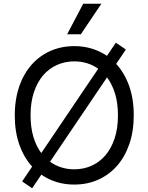

<svg xmlns="http://www.w3.org/2000/svg" viewBox="-20 -986 801 1036"><path d="M99.4 -7.1 153.4 -87Q109 -136 84.3 -205.6Q59.7 -275.2 59.7 -363.6Q59.7 -421.2 70.5 -471.2Q81.3 -521.3 101.6 -562.9Q121.8 -604.4 150.4 -636.7Q179 -669 214.7 -691.4Q250.4 -713.8 292.3 -725.5Q334.2 -737.2 380.7 -737.2Q431.1 -737.2 475.3 -723.7Q519.5 -710.2 557.2 -684.7L605.1 -755.7L659.1 -718.8L606.9 -641.3Q651.6 -592.7 676.7 -522.7Q701.7 -452.8 701.7 -363.6Q701.7 -277.3 677.7 -208.3Q653.8 -139.2 611 -90.7Q568.2 -42.3 509.4 -16.2Q450.6 9.9 380.7 9.9Q329.9 9.9 285.3 -3.7Q240.8 -17.4 203.1 -43.7L153.4 29.8ZM616.5 -363.6Q616.5 -429.7 600.9 -480.6Q585.2 -531.6 557.5 -568.5L250 -113.3Q278.1 -93 311.1 -82.7Q344.1 -72.4 380.7 -72.4Q430.4 -72.4 473.4 -91.4Q516.3 -110.4 548.1 -147.2Q579.9 -183.9 598.2 -238.5Q616.5 -293 616.5 -363.6ZM509.9 -615.1Q482.2 -634.9 449.6 -644.9Q416.9 -654.8 380.7 -654.8Q331.3 -654.8 288.2 -635.8Q245 -616.8 213.2 -580.1Q181.5 -543.3 163.2 -489Q144.9 -434.7 144.9 -363.6Q144.9 -298.3 160.2 -247.5Q175.4 -196.7 202.8 -160.2ZM429 -965.9H527L416.2 -801.1H342.3Z"/></svg>

Font: Fast_Sans-Dotted
Style: Regular
Weight: 400
Version: Version 3.018